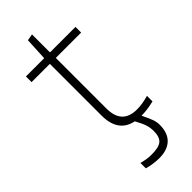

<svg xmlns="http://www.w3.org/2000/svg" viewBox="-285 -703 959 959"><g transform="rotate(-45 194.5 -223.5)"><path d="M199 220Q180 220 158 217Q136 214 115 208V170Q139 176 154 178Q169 180 185 180Q236 180 255.5 163Q275 146 275 104Q275 81 268.5 60Q262 39 242 3Q145 -17 145 -135V-500H16V-540H145L151 -661L186 -667V-540H366V-500H187V-143Q187 -31 292 -31Q330 -31 375 -44V-5Q325 7 286 7Q305 46 311.5 65Q318 84 318 104Q318 161 287 190.5Q256 220 199 220Z"/></g></svg>

Font: Encode Sans Wide
Style: Thin
Weight: 100
Designer: Pablo Impallari, Andres Torresi
Foundry: Pablo Impallari, Andres Torresi
Version: Version 1.000; ttfautohint (v1.00) -l 8 -r 50 -G 200 -x 14 -